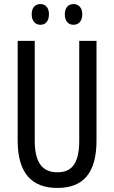

<svg xmlns="http://www.w3.org/2000/svg" viewBox="-20 -915 562 945"><path d="M136 -845C136 -810 155 -793 179 -793C203 -793 221 -810 221 -845C221 -878 203 -895 179 -895C155 -895 136 -879 136 -845ZM299 -845C299 -810 317 -793 342 -793C366 -793 385 -810 385 -845C385 -878 366 -895 342 -895C318 -895 299 -879 299 -845ZM455 -224V-714H370V-223C370 -111 334 -67 262 -67C191 -67 151 -112 151 -222V-714H67V-223C67 -64 135 10 262 10C389 10 455 -62 455 -224Z"/></svg>

Font: Noto Sans Arabic UI XCn
Style: Regular
Weight: 400
Width: 2
Designer: Monotype Design Team, Nadine Chahine and Nizar Qandah
Foundry: Monotype Imaging Inc.
Version: Version 2.010